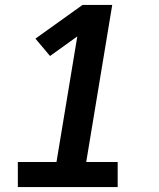

<svg xmlns="http://www.w3.org/2000/svg" viewBox="-20 -755 640 775"><path d="M52 0V-101H208L292 -608L182 -529L123 -599L313 -735H433L328 -101H455V0Z"/></svg>

Font: Iosevka Slab Extended Oblique
Style: Bold
Weight: 700
Width: 7
Italic angle: -9°
Monospace: yes
Designer: Belleve Invis
Foundry: Belleve Invis
Version: Version 11.1.1; ttfautohint (v1.8.3)